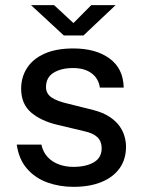

<svg xmlns="http://www.w3.org/2000/svg" viewBox="-20 -715 552 745"><path d="M265 10Q211 10 163.8 -7Q116.5 -24 84.8 -60.5Q53 -97 45 -154H140.5Q147 -124.5 165.2 -105.2Q183.5 -86 209.2 -76.8Q235 -67.5 264.5 -67.5Q313.5 -67.5 344 -85.2Q374.5 -103 374.5 -140Q374.5 -166.5 358 -182.5Q341.5 -198.5 306.5 -206L203.5 -230.5Q139.5 -245.5 101 -278.2Q62.5 -311 62 -370Q62 -415.5 84.8 -451Q107.5 -486.5 152.8 -506.8Q198 -527 264.5 -527Q352 -527 405.2 -488Q458.5 -449 460 -375H367.5Q362.5 -410.5 335.2 -430.8Q308 -451 263.5 -451Q217.5 -451 188 -432.8Q158.5 -414.5 158.5 -377Q158.5 -351.5 180.2 -336.8Q202 -322 244.5 -312.5L342.5 -288Q380.5 -278 405 -261.8Q429.5 -245.5 443.5 -226Q457.5 -206.5 463.2 -185.5Q469 -164.5 469 -146Q469 -97 444.2 -62.2Q419.5 -27.5 374 -8.8Q328.5 10 265 10ZM227.5 -577.5 100.5 -695H190L265 -625.5L334 -695H428.5L304 -577.5Z"/></svg>

Font: Public Sans Thin Medium
Style: Regular
Weight: 500
Version: Version 2.001